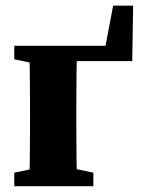

<svg xmlns="http://www.w3.org/2000/svg" viewBox="-20 -641 501 661"><path d="M29.1 0H301.3V-46.5L206.8 -66.5H124.8L29.1 -46.5V0ZM29.1 -436.8 126.5 -416.8H163.1V-483.4H29.1V-436.8ZM80.4 0H245.7C243.7 -45 242.7 -147.4 242.7 -210V-273.4C242.7 -335.9 243.7 -438.4 245.7 -483.4H80.4C82.4 -438.4 83.4 -335.9 83.4 -273.4V-210C83.4 -147.4 82.4 -45 80.4 0ZM163.1 -483.4V-430.6H435.3L438.3 -621.5H369.5L333.2 -430.6L403.8 -483.4H163.1Z"/></svg>

Font: Source Serif Variable
Style: Regular
Weight: 389
Designer: Frank Grießhammer
Foundry: Adobe Systems Incorporated
Version: Version 3.001;hotconv 1.0.111;makeotfexe 2.5.65597